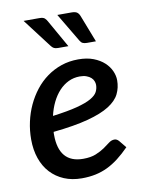

<svg xmlns="http://www.w3.org/2000/svg" viewBox="-83 -788 650 855"><g transform="rotate(-10 241.5 -360.0)"><path d="M287 -441Q259 -441 235.2 -429.5Q211.5 -418 192.8 -397.8Q174 -377.5 160.2 -349.5Q146.5 -321.5 139 -288.5Q208 -297.5 250 -308.5Q292 -319.5 314.5 -332.5Q337 -345.5 344.5 -360.2Q352 -375 352 -391.5Q352 -399.5 348.5 -408.5Q345 -417.5 337.2 -424.5Q329.5 -431.5 317 -436.2Q304.5 -441 287 -441ZM436.5 -94.5Q410.5 -68 385.5 -48.8Q360.5 -29.5 334.5 -17Q308.5 -4.5 280 1.5Q251.5 7.5 218 7.5Q173.5 7.5 138 -7.5Q102.5 -22.5 77.2 -49.8Q52 -77 38.5 -115.8Q25 -154.5 25 -202.5Q25 -242.5 33.5 -281.2Q42 -320 58.2 -355Q74.5 -390 97.8 -419.8Q121 -449.5 150.8 -471Q180.5 -492.5 216.2 -504.8Q252 -517 293 -517Q332.5 -517 361.5 -505.8Q390.5 -494.5 409.8 -476.8Q429 -459 438.5 -437.5Q448 -416 448 -395.5Q448 -362 434.2 -334Q420.5 -306 385 -283.5Q349.5 -261 287.8 -244.5Q226 -228 129.5 -218Q129 -215 129 -211.8Q129 -208.5 129 -205Q129 -141.5 156.5 -109.2Q184 -77 239 -77Q273.5 -77 296.5 -86.5Q319.5 -96 335.8 -107.2Q352 -118.5 364.2 -128Q376.5 -137.5 390 -137.5Q400.5 -137.5 409.5 -127.5ZM300.5 -728Q317.5 -728 325.5 -722Q333.5 -716 338 -703.5L385 -582.5H344.5Q333 -582.5 325.8 -585.8Q318.5 -589 313 -598.5L236 -728ZM154.5 -728Q171.5 -728 178.8 -721.8Q186 -715.5 192 -703.5L260.5 -582.5H214Q202.5 -582.5 195.5 -586Q188.5 -589.5 182 -598.5L83.5 -728Z"/></g></svg>

Font: Lato SemiBold
Style: Italic
Weight: 600
Italic angle: -7°
Designer: Lukasz Dziedzic with Adam Twardoch and Botio Nikoltchev
Foundry: tyPoland Lukasz Dziedzic
Version: Version 2.015; 2015-08-06; http://www.latofonts.com/